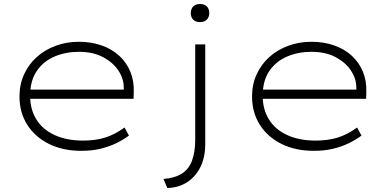

<svg xmlns="http://www.w3.org/2000/svg" viewBox="-20 -741 1931 956"><path d="M384 10Q293 10 223.5 -24.5Q154 -59 115.5 -120Q77 -181 77 -261Q77 -321 100 -371Q123 -421 163 -457Q203 -493 257 -513Q311 -533 373 -533Q434 -533 485.5 -515Q537 -497 573.5 -463.5Q610 -430 629 -384Q648 -338 646 -282L645 -249H118V-295H618L597 -283L596 -307Q596 -349 570 -389Q544 -429 494 -456Q444 -483 372 -483Q307 -483 251.5 -459.5Q196 -436 163 -387.5Q130 -339 130 -264Q130 -197 161 -146.5Q192 -96 252 -68.5Q312 -41 394 -41Q454 -41 502 -55.5Q550 -70 600 -106L622 -66Q594 -45 559 -28Q524 -11 481 -0.5Q438 10 384 10Z M813 195 794 150Q849 146 884.5 124Q920 102 936 59Q952 16 952 -45V-520H1002V-25Q1002 43 977.5 91.5Q953 140 910.5 167Q868 194 813 195ZM976 -631Q954 -631 942 -643Q930 -655 930 -676Q930 -696 942 -708.5Q954 -721 976 -721Q998 -721 1010 -709Q1022 -697 1022 -676Q1022 -656 1010 -643.5Q998 -631 976 -631Z M1542 10Q1451 10 1381.5 -24.5Q1312 -59 1273.5 -120Q1235 -181 1235 -261Q1235 -321 1258 -371Q1281 -421 1321 -457Q1361 -493 1415 -513Q1469 -533 1531 -533Q1592 -533 1643.5 -515Q1695 -497 1731.5 -463.5Q1768 -430 1787 -384Q1806 -338 1804 -282L1803 -249H1276V-295H1776L1755 -283L1754 -307Q1754 -349 1728 -389Q1702 -429 1652 -456Q1602 -483 1530 -483Q1465 -483 1409.5 -459.5Q1354 -436 1321 -387.5Q1288 -339 1288 -264Q1288 -197 1319 -146.5Q1350 -96 1410 -68.5Q1470 -41 1552 -41Q1612 -41 1660 -55.5Q1708 -70 1758 -106L1780 -66Q1752 -45 1717 -28Q1682 -11 1639 -0.5Q1596 10 1542 10Z"/></svg>

Font: Lexend Giga ExtraLight
Style: Regular
Weight: 250
Version: Version 1.007